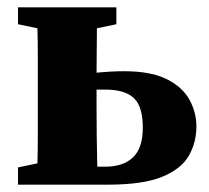

<svg xmlns="http://www.w3.org/2000/svg" viewBox="-20 -503 570 523"><path d="M29 -437V-483H297V-437L244 -426Q244 -398 243.5 -366Q243 -334 243 -305Q263 -307 282.5 -308Q302 -309 318 -309Q391 -309 434 -287.5Q477 -266 496 -231.5Q515 -197 515 -159Q515 -115 494.5 -79Q474 -43 422 -21.5Q370 0 274 0H29V-47L82 -58Q83 -95 83 -136.5Q83 -178 83 -210V-273Q83 -305 83 -347Q83 -389 82 -426ZM243 -210Q243 -176 243.5 -131.5Q244 -87 245 -49H267Q316 -49 342.5 -74.5Q369 -100 369 -155Q369 -213 344.5 -236Q320 -259 266 -259Q260 -259 254.5 -259Q249 -259 243 -259Z"/></svg>

Font: Source Serif Pro
Style: Bold
Weight: 700
Designer: Frank Grießhammer
Foundry: Adobe Systems Incorporated
Version: Version 3.001;hotconv 1.0.111;makeotfexe 2.5.65597